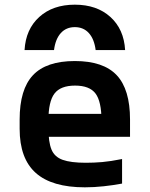

<svg xmlns="http://www.w3.org/2000/svg" viewBox="-20 -791 640 821"><path d="M300 -771Q394 -771 452 -718.5Q510 -666 515 -577H389Q383 -624 360 -649.5Q337 -675 300 -675Q263 -675 240 -649.5Q217 -624 211 -577H85Q90 -666 148 -718.5Q206 -771 300 -771ZM343 10Q202 10 133 -51.5Q64 -113 64 -240V-280Q64 -409 121 -469.5Q178 -530 300 -530Q422 -530 479 -469.5Q536 -409 536 -280V-206H133V-304H445L414 -272V-275Q414 -357 388.5 -391Q363 -425 301 -425Q239 -425 213 -391Q187 -357 187 -275V-245Q187 -184 200 -152Q213 -120 248 -107.5Q283 -95 347 -95Q382 -95 417 -98Q452 -101 502 -111V-6Q465 1 423.5 5.5Q382 10 343 10Z"/></svg>

Font: M PLUS Code Latin Expanded SemiBold
Style: Regular
Weight: 600
Width: 7
Designer: Coji Morishita
Foundry: UNDERFOREST DESIGN
Version: Version 1.002; ttfautohint (v1.8.3)